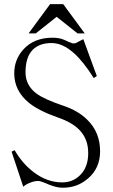

<svg xmlns="http://www.w3.org/2000/svg" viewBox="-20 -877 540 915"><path d="M49.8 -161.1 35.2 -154.3 90.8 12.7Q105.5 0 125 -6.8Q144.5 -14.6 162.1 -14.6Q167 -14.6 176.8 -11.7Q182.6 -9.8 195.3 -4.9Q218.8 5.9 233.4 9.8Q256.8 17.6 280.3 17.6Q349.6 17.6 400.4 -27.3Q457 -76.2 457 -156.2Q457 -246.1 396.5 -305.7Q352.5 -349.6 282.2 -373Q191.4 -403.3 153.3 -431.6Q101.6 -470.7 101.6 -532.2Q101.6 -605.5 136.7 -640.6Q168.9 -671.9 225.6 -671.9Q278.3 -671.9 332 -624Q377.9 -583 426.8 -504.9L441.4 -514.6L377 -690.4L341.8 -671.9Q333 -668.9 324.2 -670.9Q318.4 -672.9 304.7 -678.7Q286.1 -687.5 274.4 -691.4Q253.9 -697.3 230.5 -697.3Q140.6 -697.3 89.8 -639.6Q47.9 -591.8 47.9 -527.3Q47.9 -444.3 118.2 -386.7Q166 -348.6 254.9 -317.4Q324.2 -293.9 359.4 -256.8Q400.4 -213.9 400.4 -147.5Q400.4 -79.1 360.4 -41Q326.2 -7.8 276.4 -7.8Q205.1 -7.8 141.6 -55.7Q87.9 -95.7 49.8 -161.1ZM383.8 -717.8 281.2 -857.4H218.8L116.2 -717.8H150.4L250 -796.9L349.6 -717.8Z"/></svg>

Font: BatangChe
Style: Regular
Weight: 400
Monospace: yes
Version: Version 2.21